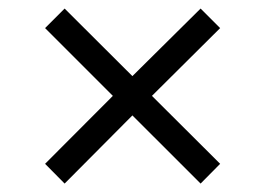

<svg xmlns="http://www.w3.org/2000/svg" viewBox="-20 -586 622 451"><path d="M131.8 -154.8 85.9 -201.2 245.1 -360.8 85.9 -520 131.8 -565.9 291 -407.2 451.2 -565.9 497.1 -520 336.9 -360.8 497.1 -201.2 451.2 -154.8 291 -314.9Z"/></svg>

Font: Lumene Sans
Style: Regular
Weight: 400
Designer: Deni Anggara
Version: Version 1.003;Glyphs 3.1.2 (3151)